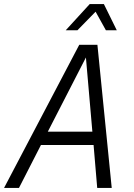

<svg xmlns="http://www.w3.org/2000/svg" viewBox="-43 -932 663 952"><path d="M-23 0 350 -710H440L511 0H439L421 -213H160L51 0ZM383 -647 194 -279H415ZM283 -782 402 -912H472L536 -782H482L431 -874L341 -782Z"/></svg>

Font: Geist Mono Light
Style: Italic
Weight: 300
Italic angle: -12°
Monospace: yes
Designer: Basement.studio, Andrés Briganti, Mateo Zaragoza
Foundry: Basement.studio, Vercel, Andrés Briganti, Guido Ferreyra, Mateo Zaragoza
Version: Version 1.500; ttfautohint (v1.8.4.7-5d5b)